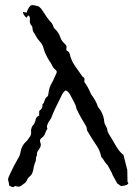

<svg xmlns="http://www.w3.org/2000/svg" viewBox="-20 -737 540 755"><path d="M31.2 -1.5Q26.9 -1.5 23.2 -3.7Q19.5 -5.9 16.6 -6.3Q14.6 -20.5 13.7 -22.9Q11.7 -27.3 11.7 -31.2Q11.7 -37.1 19 -52.2Q32.7 -82 49.8 -111.8Q58.1 -124 60.5 -137.7Q64.5 -164.6 83 -180.7Q87.4 -184.6 90.3 -189.2Q93.3 -193.8 95.2 -196.3Q102.5 -204.6 102.5 -214.8L102.1 -222.2Q102.1 -237.3 112.8 -248Q116.2 -252.4 119.1 -261.7Q120.6 -277.8 134.3 -282.7L133.8 -285.2L134.3 -300.8Q146 -309.1 147 -320.3V-327.1Q152.8 -331.1 155.3 -341.8Q160.6 -355.5 166.5 -357.4Q169.4 -360.4 170.4 -368.7Q172.9 -392.1 183.1 -409.7Q187.5 -417 190.7 -424.6Q193.8 -432.1 196.8 -438Q203.1 -450.2 203.1 -453.6Q203.1 -459 198.7 -462.4Q188.5 -469.7 183.6 -482.4Q183.1 -482.4 183.1 -483.4Q179.2 -490.7 173.8 -498Q156.2 -526.9 151.4 -546.9Q147.5 -562.5 136.7 -573.7Q126 -585 119.6 -598.1Q115.2 -606.4 110.8 -612.8Q108.9 -615.2 107.9 -625Q107.9 -632.3 104 -636.2Q97.2 -643.1 97.2 -654.3L97.7 -664.6Q97.7 -668.9 95.5 -672.4Q93.3 -675.8 91.3 -675.8Q87.9 -675.8 87.4 -670.9Q86.9 -669.4 85.7 -668.9Q84.5 -668.5 84 -667Q76.2 -674.8 73.5 -679.2Q70.8 -683.6 70.3 -690.4L84.5 -687Q88.9 -703.1 100.1 -715.3Q105 -716.8 109.4 -716.8Q111.8 -716.8 114.7 -716.3Q117.7 -715.8 121.3 -714.6Q125 -713.4 129.4 -712.6Q133.8 -711.9 142.1 -702.6Q170.9 -658.7 174.8 -655.3Q185.1 -646.5 189.5 -633.8Q190.4 -628.9 193.8 -625.5Q210.9 -610.4 218.3 -587.4Q221.7 -576.7 234.9 -564.5Q241.7 -558.6 241.7 -552.7L240.7 -543Q240.7 -537.6 246.6 -535.4Q252.4 -533.2 253.9 -525.4Q259.8 -499 274.9 -477.8Q290 -456.5 304.2 -436Q311 -432.6 312.5 -425.8L311.5 -416.5Q311.5 -414.6 312 -413.6Q324.2 -399.4 338.4 -366.2Q357.9 -340.3 365.2 -316.9Q384.3 -294.4 389.2 -266.6Q389.2 -253.9 394.5 -245.1Q398.4 -238.3 401.4 -231Q401.4 -219.2 412.6 -202.6Q420.4 -190.9 426.8 -178.7Q450.2 -136.7 465.3 -128.4Q480 -69.3 480.5 -68.8L481.4 -22L484.9 -17.6Q482.9 -7.3 455.6 -5.4L440.9 -16.1Q425.8 -43.9 423.6 -47.4Q421.4 -50.8 420.9 -54.7L402.8 -88.4L400.9 -89.4Q393.6 -97.2 384.3 -112.8Q378.4 -118.7 377.9 -121.1Q373.5 -144 360.4 -163.6Q336.9 -198.7 321.8 -225.1V-226.6Q321.8 -236.8 315.4 -246.1Q312.5 -250.5 309.8 -255.6Q307.1 -260.7 303.2 -266.6Q291 -287.1 280.8 -309.1Q278.8 -321.8 270.5 -336.9Q262.2 -352.1 254.4 -367.2Q249 -376.5 238.3 -381.8Q227.5 -374 222.2 -361.3Q191.4 -301.3 182.1 -274.9Q180.2 -270 177.5 -266.6Q174.8 -263.2 173.3 -260.3Q171.9 -257.3 169.9 -254.9Q164.6 -244.1 164.6 -239.7Q164.6 -235.4 166.5 -230L167 -230.5Q167 -229.5 166 -229.5Q163.1 -227.5 154.8 -206.5Q150.9 -199.2 144.5 -195.3Q138.2 -191.4 137.2 -184.1Q137.2 -180.2 138.9 -175.8Q140.6 -171.4 140.6 -168Q140.6 -161.1 136.5 -154.8Q132.3 -148.4 127.9 -141.6Q125.5 -137.2 125 -132.8L125.5 -130.9Q125.5 -126 123.3 -122.1Q121.1 -118.2 121.1 -107.9Q120.6 -101.1 117.2 -96.2Q112.3 -82 110.4 -66.9L109.4 -64.9Q107.4 -51.8 97.7 -43.9Q89.8 -38.1 86.2 -28.8Q82.5 -19.5 72.8 -13.7Q69.3 -11.7 66.9 -9.3Q60.5 -2.9 52.2 -2.9Q50.8 -2.9 43.9 -4.4Q43 -5.4 41.5 -5.4Q39.6 -5.4 38.1 -4.9Q34.7 -1.5 31.2 -1.5Z"/></svg>

Font: Kurland
Style: Regular
Weight: 400
Designer: GGBot
Version: 0.22